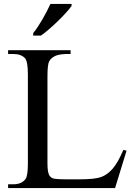

<svg xmlns="http://www.w3.org/2000/svg" viewBox="-20 -951 683 971"><path d="M604 -193 620 -189 562 0H21V-19H47Q91 -19 110 -47Q121 -64 121 -125V-574Q121 -639 107 -656Q87 -678 47 -678H21V-697H337V-678Q281 -679 259 -668Q237 -657 228.5 -640.5Q220 -624 220 -563V-125Q220 -81 229 -65Q235 -54 247.5 -49Q260 -44 327 -44H378Q459 -44 491 -55.5Q523 -67 549.5 -97.5Q576 -128 604 -193ZM148 -784Q160 -798 172 -816.5Q184 -835 195.5 -855Q207 -875 217.5 -895Q228 -915 235 -931H342V-921Q333 -908 315 -888Q297 -868 275 -846.5Q253 -825 230 -805Q207 -785 187 -771H148Z"/></svg>

Font: MM Taunggyi
Style: Regular
Weight: 400
Designer: Khon Soe Zaw Thu
Version: Version 1.00 July 18, 2016, initial release